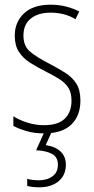

<svg xmlns="http://www.w3.org/2000/svg" viewBox="-20 -559 401 819"><path d="M323 -130Q323 -65 284 -27.5Q245 10 168 10Q126 10 92.5 0Q59 -10 37 -22V-63Q64 -46 98 -35.5Q132 -25 168 -25Q228 -25 256.5 -53Q285 -81 285 -130Q285 -163 272 -184Q259 -205 234 -221Q209 -237 175 -254Q137 -273 107.5 -292Q78 -311 60.5 -338Q43 -365 43 -407Q43 -465 82.5 -502Q122 -539 196 -539Q231 -539 262 -531Q293 -523 318 -510L302 -477Q257 -505 195 -505Q143 -505 111.5 -480Q80 -455 80 -407Q80 -362 109 -338Q138 -314 191 -287Q227 -268 257.5 -249Q288 -230 305.5 -202.5Q323 -175 323 -130ZM261 143Q261 188 230 214Q199 240 147 240Q118 240 96 234V204Q119 210 145 210Q181 210 204 193Q227 176 227 144Q227 111 202 97.5Q177 84 134 82L171 0H202L175 60Q216 66 238.5 87.5Q261 109 261 143Z"/></svg>

Font: Noto Sans Kannada Condensed ExtraLight
Style: Regular
Weight: 200
Width: 3
Designer: Jelle Bosma - Monotype Design Team
Foundry: Monotype Imaging Inc.
Version: Version 2.005; ttfautohint (v1.8.4.7-5d5b)